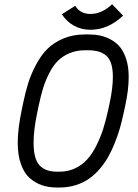

<svg xmlns="http://www.w3.org/2000/svg" viewBox="-20 -855 640 888"><path d="M387.7 -622.6H374Q333.5 -622.6 301.3 -608.9Q269 -595.2 247.1 -573Q225.1 -550.8 207.5 -516.1Q189.9 -481.4 179.2 -446.5Q168.5 -411.6 158.7 -365.2L151.9 -332.5Q135.3 -252.9 135.3 -194.8Q135.3 -120.6 162.4 -90.8Q189.5 -61 242.7 -61H255.9Q294.4 -61 326.7 -76.2Q358.9 -91.3 382.1 -116.5Q405.3 -141.6 424.6 -179.4Q443.8 -217.3 456.8 -257.3Q469.7 -297.4 480.5 -347.7L487.8 -381.3Q502 -448.7 502 -499.5Q502 -567.9 473.9 -595.2Q445.8 -622.6 387.7 -622.6ZM575.2 -499.5Q575.2 -439 559.1 -365.7L551.8 -332Q543.9 -295.9 535.2 -264.4Q526.4 -232.9 512.2 -197Q498 -161.1 481.9 -132.1Q465.8 -103 442.6 -75.4Q419.4 -47.9 392.8 -29.1Q366.2 -10.3 331.1 1Q295.9 12.2 255.9 12.2H242.7Q205.6 12.2 174.8 2Q144 -8.3 117.9 -31Q91.8 -53.7 76.9 -95.5Q62 -137.2 62 -194.8Q62 -258.3 80.6 -347.2L87.4 -379.9Q98.1 -431.2 110.8 -471.7Q123.5 -512.2 146.7 -555.9Q169.9 -599.6 199.2 -628.9Q228.5 -658.2 273.4 -677Q318.4 -695.8 374 -695.8H387.7Q417 -695.8 442.4 -690.7Q467.8 -685.5 492.9 -671.9Q518.1 -658.2 535.6 -636.7Q553.2 -615.2 564.2 -580.1Q575.2 -544.9 575.2 -499.5ZM397.9 -717.3Q356.4 -717.3 322 -736.3Q287.6 -755.4 266.1 -789.1L327.6 -828.1Q351.6 -790.5 397.9 -790.5Q451.2 -790.5 498.5 -835.4L549.3 -782.7Q480.5 -717.3 397.9 -717.3Z"/></svg>

Font: Anka/Coder
Style: Italic
Weight: 400
Italic angle: -12°
Monospace: yes
Version: Version 001.100